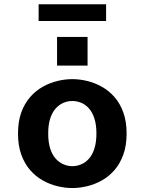

<svg xmlns="http://www.w3.org/2000/svg" viewBox="-20 -892 690 922"><path d="M327.5 11Q292.5 11 256 2.2Q219.5 -6.5 185.5 -25.5Q151.5 -44.5 124.8 -75.2Q98 -106 82.2 -149.5Q66.5 -193 66.5 -251Q66.5 -308.5 82.2 -352Q98 -395.5 124.8 -426Q151.5 -456.5 185.5 -475.5Q219.5 -494.5 256 -503.2Q292.5 -512 327.5 -512Q362 -512 398.5 -503.2Q435 -494.5 469 -475.5Q503 -456.5 529.8 -426Q556.5 -395.5 572.2 -352Q588 -308.5 588 -251Q588 -193 572.2 -149.5Q556.5 -106 529.8 -75.2Q503 -44.5 469 -25.5Q435 -6.5 398.5 2.2Q362 11 327.5 11ZM327.5 -94Q349 -94 369.8 -102.8Q390.5 -111.5 407 -129.8Q423.5 -148 433.2 -178.2Q443 -208.5 443 -251Q443 -293.5 433.2 -323.2Q423.5 -353 407 -371.5Q390.5 -390 369.8 -398.5Q349 -407 327.5 -407Q306 -407 285.2 -398.5Q264.5 -390 247.8 -371.5Q231 -353 221.2 -323.2Q211.5 -293.5 211.5 -251Q211.5 -208.5 221.2 -178.2Q231 -148 247.8 -129.8Q264.5 -111.5 285.2 -102.8Q306 -94 327.5 -94ZM254 -714.5H400.5V-577H254ZM165.5 -791V-871.5H489.5V-791Z"/></svg>

Font: Trispace Thin SemiBold
Style: Regular
Weight: 600
Version: Version 1.210